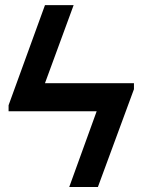

<svg xmlns="http://www.w3.org/2000/svg" viewBox="-20 -745 569 765"><path d="M513.7 -389.6 370.1 0H255.9L365.2 -301.8H14.2V-325.7L159.2 -724.6H273.4L159.2 -413.6H513.7Z"/></svg>

Font: Arial
Style: Bold
Weight: 700
Designer: Steve Matteson
Foundry: Ascender Corporation
Version: Version 2.00.3